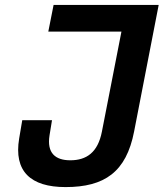

<svg xmlns="http://www.w3.org/2000/svg" viewBox="-20 -750 666 781"><path d="M70.5 -261 58 -187C35.5 -53.5 104 11 246.5 11C405 11 493.5 -50 525.5 -215L625.5 -730H198L176.5 -621.5H474L394.5 -214.5C378 -129.5 331.5 -98 266 -98C205 -98 170 -127.5 181.5 -199.5L191.5 -261Z"/></svg>

Font: Monaspace Neon SemiBold
Style: Italic
Weight: 600
Italic angle: -11°
Designer: Riley Cran & the Lettermatic Team
Foundry: Lettermatic
Version: Version 1.200 (Monaspace Neon)